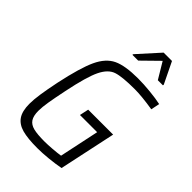

<svg xmlns="http://www.w3.org/2000/svg" viewBox="-266 -1010 1121 1121"><g transform="rotate(45 294.5 -450.0)"><path d="M52 -143Q52 -177 59 -224.5Q66 -272 81 -345Q114 -500 147.5 -572Q181 -644 235.5 -670Q290 -696 396 -696Q443 -696 497.5 -690.5Q552 -685 589 -677L578 -623Q484 -638 427 -638Q324 -638 280 -623.5Q236 -609 207 -549.5Q178 -490 148 -344Q133 -272 125.5 -226.5Q118 -181 118 -151Q118 -109 132.5 -87Q147 -65 179 -57Q211 -49 269 -49Q296 -49 334 -52Q372 -55 397 -59L449 -305H307L319 -361H525L450 -10Q408 -2 357.5 3Q307 8 267 8Q188 8 142.5 -4.5Q97 -17 74.5 -49.5Q52 -82 52 -143ZM275 -770 276 -776 395 -908H464L528 -776L527 -770H485L425 -870L323 -770Z"/></g></svg>

Font: Saira Semi Condensed Light
Style: Italic
Weight: 300
Width: 4
Italic angle: -12°
Designer: Hector Gatti with collaboration of the Omnibus-Type team
Foundry: Omnibus-Type
Version: Version 1.001; ttfautohint (v1.8)